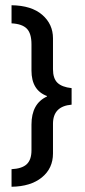

<svg xmlns="http://www.w3.org/2000/svg" viewBox="-20 -603 324 732"><path d="M24 -583Q100 -582 141 -546.5Q182 -511 182 -457V-339Q182 -304 199 -287.5Q216 -271 253 -267V-204Q182 -198 182 -131V-18Q182 39 139.5 73.5Q97 108 24 109V42Q64 40 82 23Q100 6 100 -30V-128Q100 -208 159 -235V-237Q100 -259 100 -334V-434Q100 -476 82 -494Q64 -512 24 -514Z"/></svg>

Font: Mukta Malar Medium
Style: Regular
Weight: 500
Designer: Aadarsh Rajan, Girish Dalvi, Yashodeep Gholap
Foundry: Ek Type
Version: Version 2.538;PS 1.000;hotconv 16.6.51;makeotf.lib2.5.65220;